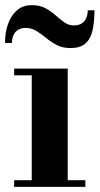

<svg xmlns="http://www.w3.org/2000/svg" viewBox="-24 -727 388 747"><path d="M239.5 -460V-26H308V0H31V-26H99.5V-434H31V-460ZM250.5 -540Q219 -540 196.5 -552Q174 -564 155.2 -579.5Q136.5 -595 117.5 -606.8Q98.5 -618.5 74.5 -618.5Q51.5 -618.5 37 -603.2Q22.5 -588 22.5 -560H-4.5Q-4.5 -602.5 8 -635.8Q20.5 -669 43.5 -688Q66.5 -707 98.5 -707Q131 -707 153 -695Q175 -683 192.2 -667.5Q209.5 -652 226.2 -640Q243 -628 264.5 -628Q289 -628 303.2 -643.8Q317.5 -659.5 317.5 -687H343.5Q343.5 -640 335.5 -607Q327.5 -574 307.5 -557Q287.5 -540 250.5 -540Z"/></svg>

Font: Bodoni Moda SC 9pt
Style: Bold
Weight: 700
Designer: Owen Earl
Foundry: indestructible type
Version: Version 2.005